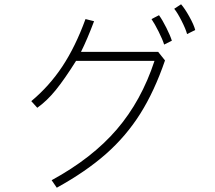

<svg xmlns="http://www.w3.org/2000/svg" viewBox="-20 -797 1002 896"><path d="M891 -657 853 -638Q847 -661 827.5 -699.5Q808 -738 793 -756L825 -777Q842 -758 863.5 -719.5Q885 -681 891 -657ZM782 -607 746 -589Q739 -612 720.5 -649Q702 -686 687 -708L722 -726Q738 -704 756.5 -667Q775 -630 782 -607ZM245 79 221 44Q410 -59 525 -193Q640 -327 701 -513H335Q281 -427 240 -376.5Q199 -326 154 -294L126 -325Q210 -395 271 -487Q332 -579 379 -708L419 -698Q387 -613 358 -555H718L750 -515Q701 -372 635 -267Q569 -162 475 -79Q381 4 245 79Z"/></svg>

Font: Gmarket Sans TTF Light
Style: Regular
Weight: 300
Designer: Creative Director : Sungho Lee; Art Director : Kiwoong Choi; Project Manager : Sori Yang, Jongwook Yoon; Font Designer :
Foundry: Sandoll Inc.
Version: Version 1.000;hotconv 1.0.109;makeotfexe 2.5.65596